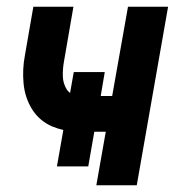

<svg xmlns="http://www.w3.org/2000/svg" viewBox="-20 -550 540 570"><path d="M266 0 294 -159H260L242 -56H149L168 -164Q151 -168 134 -175Q96 -192 75 -226Q54 -260 50 -302Q46 -344 54 -386L79 -530H198L170 -368Q166 -346 166.5 -324Q167 -302 179 -283Q183 -278 188 -274L199 -336H291L279 -265H313L360 -530H479L386 0Z"/></svg>

Font: Iosevka SS08
Style: Bold Italic
Weight: 700
Italic angle: -10°
Monospace: yes
Designer: Belleve Invis
Foundry: Belleve Invis
Version: 2.1.0; ttfautohint (v1.8.2)